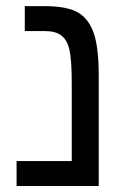

<svg xmlns="http://www.w3.org/2000/svg" viewBox="-20 -619 430 639"><path d="M308.6 0Q240.2 0 35.2 0Q35.2 -3.9 35.2 -7.8Q35.2 -31.2 35.2 -83Q81.1 -83 218.8 -83Q218.8 -147.5 218.8 -341.8Q218.8 -419.9 210.9 -454.1Q203.1 -487.3 183.6 -501Q165 -515.6 128.9 -515.6Q106.4 -515.6 62.5 -515.6Q62.5 -537.1 62.5 -598.6Q79.1 -598.6 126 -598.6Q204.1 -598.6 240.2 -577.1Q276.4 -555.7 293 -505.9Q308.6 -457 308.6 -367.2Q308.6 -245.1 308.6 0Z"/></svg>

Font: Noto Sans Hebrew DECATHLON 
Style: Regular
Weight: 400
Designer: Monotype Design team
Version: Version 1.03 uh